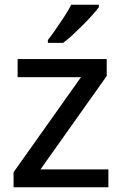

<svg xmlns="http://www.w3.org/2000/svg" viewBox="-20 -786 513 806"><path d="M435 0H37V-63L320 -462H54V-538H428V-467L150 -75H435ZM395 -756Q385 -742 367 -722Q349 -702 327.5 -680.5Q306 -659 285 -639.5Q264 -620 245 -606H181V-618Q196 -637 214 -663Q232 -689 250 -716.5Q268 -744 279 -766H395Z"/></svg>

Font: Noto Sans Sundanese Medium
Style: Regular
Weight: 500
Version: Version 2.003